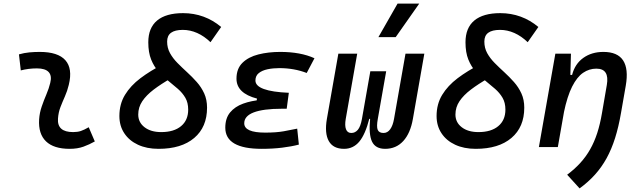

<svg xmlns="http://www.w3.org/2000/svg" viewBox="-20 -815 3556 1064"><path d="M471.7 -109.9 505.4 -31.2Q475.6 -14.2 442.4 -2.2Q409.2 9.8 366.2 9.8Q277.8 9.8 234.9 -31.7Q191.9 -73.2 196.8 -153.3Q199.2 -189.9 211.2 -224.6Q223.1 -259.3 237.1 -292Q251 -324.7 258.3 -355Q268.6 -395 249.8 -415.5Q231 -436 184.6 -436Q138.2 -436 95.2 -424.8L85 -513.7Q113.8 -522 142.6 -524.7Q171.4 -527.3 200.2 -527.3Q301.3 -527.3 342.3 -481.2Q383.3 -435.1 361.3 -345.2Q353 -310.5 339.6 -280.5Q326.2 -250.5 314.9 -221.2Q303.7 -191.9 301.3 -157.7Q295.9 -83 385.3 -83Q409.7 -83 428 -89.1Q446.3 -95.2 471.7 -109.9Z M858.4 9.8Q793.5 9.8 744.6 -12.9Q695.8 -35.6 668.7 -76.7Q641.6 -117.7 641.6 -171.9Q641.6 -238.3 672.6 -289.3Q703.6 -340.3 758.3 -381.6Q813 -422.9 884.8 -459.5L928.2 -381.3Q872.6 -349.6 831.8 -318.6Q791 -287.6 768.6 -254.2Q746.1 -220.7 746.1 -180.2Q746.1 -136.7 781 -109.9Q815.9 -83 873.5 -83Q943.8 -83 983.4 -116Q1022.9 -148.9 1022.9 -207.5Q1022.9 -246.1 1007.1 -273.2Q991.2 -300.3 965.8 -322.5Q940.4 -344.7 912.4 -367.2Q884.3 -389.6 858.9 -417.7Q833.5 -445.8 817.6 -485.1Q801.8 -524.4 801.8 -580.6Q801.8 -660.6 850.8 -701.4Q899.9 -742.2 994.6 -742.2Q1054.2 -742.2 1107.7 -722.7Q1161.1 -703.1 1205.6 -665.5L1146.5 -581.1Q1111.8 -614.7 1072.8 -632.1Q1033.7 -649.4 993.2 -649.4Q949.7 -649.4 928 -633.5Q906.2 -617.7 906.2 -584.5Q906.2 -549.3 922.1 -520.5Q938 -491.7 963.4 -466.1Q988.8 -440.4 1016.8 -414.8Q1044.9 -389.2 1070.3 -360.6Q1095.7 -332 1111.6 -297.4Q1127.4 -262.7 1127.4 -218.3Q1127.4 -110.8 1056.4 -50.5Q985.4 9.8 858.4 9.8Z M1430.2 9.8Q1228.5 9.8 1228.5 -107.4Q1228.5 -159.7 1255.1 -191.9Q1281.7 -224.1 1327.4 -240.7Q1373 -257.3 1430.2 -261.7L1580.6 -300.8L1568.8 -212.4H1543.5Q1490.7 -212.4 1451.4 -207.3Q1412.1 -202.1 1386 -192.1Q1359.9 -182.1 1346.7 -167Q1333.5 -151.9 1333.5 -131.8Q1333.5 -80.1 1449.7 -80.1Q1510.7 -80.1 1552.5 -87.6Q1594.2 -95.2 1627 -102.1L1636.2 -13.7Q1595.2 -2.9 1543.2 3.4Q1491.2 9.8 1430.2 9.8ZM1394 -212.4 1404.3 -268.6Q1290.5 -298.3 1290.5 -378.9Q1290.5 -434.6 1323.7 -467Q1356.9 -499.5 1412.1 -513.4Q1467.3 -527.3 1532.7 -527.3Q1646 -527.3 1722.7 -492.2L1679.7 -410.6Q1609.4 -437.5 1527.8 -437.5Q1493.2 -437.5 1462.9 -431.2Q1432.6 -424.8 1414.1 -409.9Q1395.5 -395 1395.5 -368.7Q1395.5 -338.9 1441.9 -321.8Q1488.3 -304.7 1580.6 -300.8L1568.8 -212.4Z M2114.3 9.8Q2061 9.8 2041.7 -30Q2022.5 -69.8 2031.2 -158.2H2031.7L2073.7 -156.2Q2065.9 -112.8 2073.2 -95.5Q2080.6 -78.1 2105.5 -78.1Q2127.4 -78.1 2142.3 -98.6Q2157.2 -119.1 2163.6 -156.2L2227.1 -517.6H2331.5L2268.1 -156.2Q2254.4 -76.7 2214.8 -33.4Q2175.3 9.8 2114.3 9.8ZM1886.7 9.8Q1826.2 9.8 1802 -33.4Q1777.8 -76.7 1791.5 -156.2L1855 -517.6H1959.5L1896 -156.2Q1889.6 -119.1 1897.5 -98.6Q1905.3 -78.1 1926.8 -78.1Q1948.2 -78.1 1963.1 -95.7Q1978 -113.3 1985.8 -156.2L2026.4 -158.2H2026.9Q2004.4 -69.8 1970.9 -30Q1937.5 9.8 1886.7 9.8ZM1985.8 -156.2 2032.2 -419.9H2120.1L2073.7 -156.2ZM2077.1 -609.4 2183.1 -794.9H2303.2L2172.9 -609.4Z M2616.2 9.8Q2551.3 9.8 2502.4 -12.9Q2453.6 -35.6 2426.5 -76.7Q2399.4 -117.7 2399.4 -171.9Q2399.4 -238.3 2430.4 -289.3Q2461.4 -340.3 2516.1 -381.6Q2570.8 -422.9 2642.6 -459.5L2686 -381.3Q2630.4 -349.6 2589.6 -318.6Q2548.8 -287.6 2526.4 -254.2Q2503.9 -220.7 2503.9 -180.2Q2503.9 -136.7 2538.8 -109.9Q2573.7 -83 2631.3 -83Q2701.7 -83 2741.2 -116Q2780.8 -148.9 2780.8 -207.5Q2780.8 -246.1 2764.9 -273.2Q2749 -300.3 2723.6 -322.5Q2698.2 -344.7 2670.2 -367.2Q2642.1 -389.6 2616.7 -417.7Q2591.3 -445.8 2575.4 -485.1Q2559.6 -524.4 2559.6 -580.6Q2559.6 -660.6 2608.6 -701.4Q2657.7 -742.2 2752.4 -742.2Q2812 -742.2 2865.5 -722.7Q2918.9 -703.1 2963.4 -665.5L2904.3 -581.1Q2869.6 -614.7 2830.6 -632.1Q2791.5 -649.4 2751 -649.4Q2707.5 -649.4 2685.8 -633.5Q2664.1 -617.7 2664.1 -584.5Q2664.1 -549.3 2679.9 -520.5Q2695.8 -491.7 2721.2 -466.1Q2746.6 -440.4 2774.7 -414.8Q2802.7 -389.2 2828.1 -360.6Q2853.5 -332 2869.4 -297.4Q2885.3 -262.7 2885.3 -218.3Q2885.3 -110.8 2814.2 -50.5Q2743.2 9.8 2616.2 9.8Z M2966.3 0 3057.6 -517.6H3144L3140.6 -394L3071.3 0ZM3323.7 -527.3Q3402.3 -527.3 3433.1 -480.2Q3463.9 -433.1 3447.8 -340.3L3421.4 -189Q3408.2 -112.3 3388.7 -50.3Q3369.1 11.7 3341.6 61.8Q3314 111.8 3277.1 152.8Q3240.2 193.8 3191.9 229L3123 153.3Q3164.1 122.6 3195.6 88.1Q3227.1 53.7 3250.2 12.9Q3273.4 -27.8 3289.6 -77.6Q3305.7 -127.4 3315.9 -188L3342.8 -344.2Q3350.6 -389.2 3336.2 -411.9Q3321.8 -434.6 3284.7 -434.6Q3245.1 -434.6 3211.4 -411.6Q3177.7 -388.7 3150.6 -335.2Q3123.5 -281.7 3104.5 -190.4L3128.9 -399.9H3150.4Q3166 -460.9 3212.4 -494.1Q3258.8 -527.3 3323.7 -527.3Z"/></svg>

Font: Cascadia Code PL
Style: Italic
Weight: 400
Italic angle: -10°
Monospace: yes
Designer: Aaron Bell
Foundry: Saja Typeworks
Version: Version 2404.023